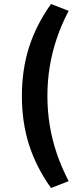

<svg xmlns="http://www.w3.org/2000/svg" viewBox="-20 -741 396 956"><path d="M234 195Q161 93 125 -19Q89 -131 89 -263Q89 -395 125 -507Q161 -619 234 -721L322 -687Q286 -619 262.5 -549Q239 -479 227.5 -408.5Q216 -338 216 -263Q216 -189 227.5 -118Q239 -47 262.5 22.5Q286 92 322 161Z"/></svg>

Font: Nunito Sans 7pt SemiCondensed
Style: Bold
Weight: 700
Width: 4
Designer: Vernon Adams
Foundry: Vernon Adams
Version: Version 3.101;gftools[0.9.27]